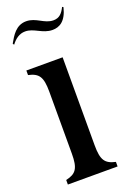

<svg xmlns="http://www.w3.org/2000/svg" viewBox="-137 -744 526 791"><g transform="rotate(-20 126.0 -348.0)"><path d="M17 0H235V-20C190 -30 176 -49 176 -114V-500H17V-480C62 -470 76 -451 76 -386V-114C76 -49 62 -30 17 -20ZM2 -623 6 -617C22 -638 41 -653 67 -653C106 -653 132 -620 176 -620C206 -620 236 -635 250 -693L245 -696C233 -672 220 -656 193 -656C153 -656 129 -691 85 -691C40 -691 19 -653 2 -623Z"/></g></svg>

Font: RL Madena
Style: Regular
Weight: 400
Designer: I Kadek Wantara Putra
Foundry: Roughlines ID
Version: Version 1.000;Glyphs 3.1.2 (3151)